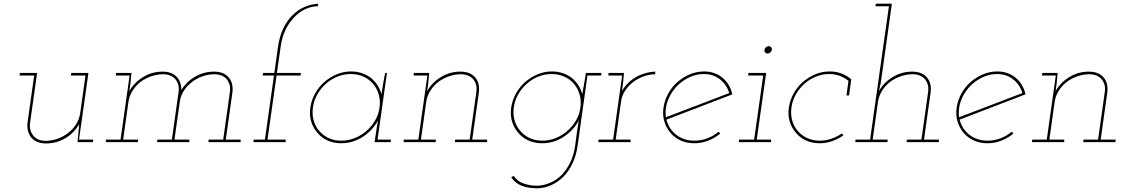

<svg xmlns="http://www.w3.org/2000/svg" viewBox="-20 -770 6097 1040"><path d="M400 0H483L485 -14H408L459 -375H366L364 -361H443L414 -155Q409 -123 391.5 -95.5Q374 -68 348 -49Q322 -29 290 -18Q258 -7 224 -7Q181 -9 160 -35.5Q139 -62 142 -98L181 -375H88L86 -361H165L129 -105Q124 -55 150.5 -24Q177 7 230 7Q286 7 334 -21.5Q382 -50 409 -98L405 -53Z M1110 -14 1109 0H1283L1284 -14H1203L1239 -270Q1245 -320 1218.5 -351Q1192 -382 1139 -382Q1084 -382 1036.5 -354.5Q989 -327 962 -282Q963 -327 936.5 -354.5Q910 -382 861 -382Q804 -382 756 -353Q708 -324 681 -277Q683 -290 684 -299.5Q685 -309 687 -322L692 -375H609L607 -361H682L633 -14H554L553 0H727L728 -14H647L676 -220Q681 -252 698.5 -279.5Q716 -307 742 -327Q768 -346 800 -357Q832 -368 866 -368Q910 -366 931 -339.5Q952 -313 948 -277L911 -14H832L831 0H1005L1006 -14H925L955 -226Q961 -257 979 -283Q997 -309 1023 -328Q1048 -347 1079.5 -357.5Q1111 -368 1144 -368Q1188 -366 1209 -339.5Q1230 -313 1226 -277L1189 -14Z M1354 -14 1353 0H1527L1528 -14H1429L1478 -361H1608L1610 -375H1480L1501 -522Q1508 -571 1527.5 -610.5Q1547 -650 1575 -678Q1602 -706 1635 -721Q1668 -736 1702 -736L1704 -750Q1666 -748 1630 -732.5Q1594 -717 1565 -688Q1535 -659 1514.5 -616Q1494 -573 1486 -518L1466 -375H1405L1403 -361H1464L1415 -14Z M1661 -188Q1655 -147 1665.5 -112Q1676 -77 1699 -51Q1721 -24 1754 -9Q1787 6 1828 6Q1872 6 1911.5 -11Q1951 -28 1981 -57Q1995 -70 2006.5 -85Q2018 -100 2027 -117Q2025 -101 2022 -85.5Q2019 -70 2017 -54L2009 0H2096L2098 -14H2025L2076 -375H2066Q2061 -346 2055.5 -317.5Q2050 -289 2046 -260Q2039 -287 2024 -309.5Q2009 -332 1988 -349Q1966 -365 1939.5 -374Q1913 -383 1882 -383Q1841 -383 1804 -367.5Q1767 -352 1737 -326Q1707 -300 1687 -264Q1667 -228 1661 -188ZM1675 -188Q1680 -225 1698.5 -258Q1717 -291 1745 -316Q1773 -341 1807.5 -355Q1842 -369 1880 -369Q1917 -369 1948.5 -355Q1980 -341 2001 -316Q2022 -291 2031.5 -258Q2041 -225 2036 -188Q2031 -150 2012 -117.5Q1993 -85 1965 -61Q1937 -36 1901.5 -22Q1866 -8 1829 -8Q1791 -8 1760.5 -22Q1730 -36 1709 -61Q1688 -85 1679 -117.5Q1670 -150 1675 -188Z M2445 -14 2444 0H2618L2619 -14H2538L2574 -270Q2580 -320 2553.5 -351Q2527 -382 2474 -382Q2417 -382 2369 -353Q2321 -324 2294 -277Q2296 -290 2297 -299.5Q2298 -309 2300 -322L2305 -375H2222L2220 -361H2295L2246 -14H2167L2166 0H2340L2341 -14H2260L2289 -220Q2294 -252 2311.5 -279.5Q2329 -307 2355 -327Q2381 -346 2413 -357Q2445 -368 2479 -368Q2523 -366 2544 -339.5Q2565 -313 2561 -277L2524 -14Z M3154 -375Q3149 -346 3144 -317.5Q3139 -289 3134 -260Q3127 -287 3112 -309.5Q3097 -332 3076 -349Q3054 -365 3027.5 -374Q3001 -383 2970 -383Q2929 -383 2892 -367.5Q2855 -352 2825 -326Q2795 -300 2775 -264Q2755 -228 2749 -188Q2743 -147 2753.5 -112Q2764 -77 2787 -51Q2809 -24 2842 -9Q2875 6 2916 6Q2979 6 3032.5 -28.5Q3086 -63 3115 -117Q3113 -101 3110 -85.5Q3107 -70 3105 -54L3095 22Q3088 71 3068.5 110.5Q3049 150 3022 178Q2994 206 2958 221Q2922 236 2888 236Q2852 236 2817.5 224.5Q2783 213 2763 183L2749 190Q2770 222 2805.5 236Q2841 250 2892 250Q2930 249 2965.5 233Q3001 217 3031 188Q3060 159 3080.5 116.5Q3101 74 3109 18L3162 -361H3236L3238 -375ZM2763 -188Q2768 -225 2786.5 -258Q2805 -291 2833 -316Q2861 -341 2895.5 -355Q2930 -369 2968 -369Q3005 -369 3036.5 -355Q3068 -341 3089 -316Q3110 -291 3119.5 -258Q3129 -225 3124 -188Q3119 -150 3100 -117.5Q3081 -85 3053 -61Q3025 -36 2990 -22Q2955 -8 2918 -8Q2880 -8 2849.5 -22Q2819 -36 2798 -61Q2777 -85 2767.5 -117.5Q2758 -150 2763 -188Z M3222 -14 3221 0H3395L3396 -14H3315L3344 -220Q3348 -251 3365.5 -278Q3383 -305 3408 -324Q3433 -344 3464 -355.5Q3495 -367 3528 -368L3530 -382Q3502 -381 3475.5 -373.5Q3449 -366 3426 -353Q3402 -340 3382.5 -320.5Q3363 -301 3349 -277Q3351 -290 3352 -299.5Q3353 -309 3355 -322L3360 -375H3277L3275 -361H3350L3301 -14Z M3793 -369Q3843 -369 3879.5 -340.5Q3916 -312 3930 -266Q3844 -233 3759 -200.5Q3674 -168 3587 -135Q3581 -178 3595.5 -220Q3610 -262 3639 -295Q3668 -328 3708 -348.5Q3748 -369 3793 -369ZM3947 -259Q3941 -285 3928.5 -307Q3916 -329 3898 -345Q3878 -363 3851.5 -373Q3825 -383 3795 -383Q3754 -383 3717 -367.5Q3680 -352 3650 -326Q3620 -300 3600 -264Q3580 -228 3574 -188Q3568 -147 3578.5 -112Q3589 -77 3612 -50Q3634 -24 3667 -9Q3700 6 3741 6Q3780 6 3815.5 -8Q3851 -22 3881 -46Q3879 -49 3877 -51.5Q3875 -54 3873 -57Q3846 -34 3812 -21Q3778 -8 3742 -8Q3684 -8 3643.5 -39.5Q3603 -71 3590 -122Q3680 -157 3768.5 -190.5Q3857 -224 3947 -259Z M3983 -14 3982 0H4156L4157 -14H4079L4130 -375H4034L4032 -361H4114L4065 -14ZM4121 -500Q4119 -492 4124.5 -486Q4130 -480 4138 -480Q4146 -480 4152.5 -486Q4159 -492 4161 -500Q4162 -508 4157 -514Q4152 -520 4144 -520Q4136 -520 4129 -514Q4122 -508 4121 -500Z M4549 -37 4540 -47Q4514 -29 4483.5 -18.5Q4453 -8 4421 -8Q4383 -8 4352.5 -22Q4322 -36 4301 -61Q4280 -85 4271 -117.5Q4262 -150 4267 -188Q4272 -225 4290.5 -258Q4309 -291 4337 -316Q4365 -341 4399.5 -355Q4434 -369 4472 -369Q4503 -369 4529 -359Q4555 -349 4576 -332L4565 -253H4579L4591 -340Q4569 -360 4539 -371.5Q4509 -383 4474 -383Q4433 -383 4396 -367.5Q4359 -352 4329 -326Q4299 -300 4279 -264Q4259 -228 4253 -188Q4247 -147 4257.5 -112Q4268 -77 4291 -51Q4313 -24 4346 -9Q4379 6 4420 6Q4455 6 4487.5 -5.5Q4520 -17 4549 -37Z M4892 -14 4891 0H5065L5066 -14H4985L5021 -270Q5027 -320 5000.5 -351Q4974 -382 4921 -382Q4864 -382 4816 -353Q4768 -324 4741 -277L4751 -322L4811 -750H4724L4722 -736H4795L4693 -14H4614L4613 0H4787L4788 -14H4707L4736 -220Q4741 -252 4758.5 -279.5Q4776 -307 4802 -327Q4828 -346 4860 -357Q4892 -368 4926 -368Q4970 -366 4991 -339.5Q5012 -313 5008 -277L4971 -14Z M5381 -369Q5431 -369 5467.5 -340.5Q5504 -312 5518 -266Q5432 -233 5347 -200.5Q5262 -168 5175 -135Q5169 -178 5183.5 -220Q5198 -262 5227 -295Q5256 -328 5296 -348.5Q5336 -369 5381 -369ZM5535 -259Q5529 -285 5516.5 -307Q5504 -329 5486 -345Q5466 -363 5439.5 -373Q5413 -383 5383 -383Q5342 -383 5305 -367.5Q5268 -352 5238 -326Q5208 -300 5188 -264Q5168 -228 5162 -188Q5156 -147 5166.5 -112Q5177 -77 5200 -50Q5222 -24 5255 -9Q5288 6 5329 6Q5368 6 5403.5 -8Q5439 -22 5469 -46Q5467 -49 5465 -51.5Q5463 -54 5461 -57Q5434 -34 5400 -21Q5366 -8 5330 -8Q5272 -8 5231.5 -39.5Q5191 -71 5178 -122Q5268 -157 5356.5 -190.5Q5445 -224 5535 -259Z M5849 -14 5848 0H6022L6023 -14H5942L5978 -270Q5984 -320 5957.5 -351Q5931 -382 5878 -382Q5821 -382 5773 -353Q5725 -324 5698 -277Q5700 -290 5701 -299.5Q5702 -309 5704 -322L5709 -375H5626L5624 -361H5699L5650 -14H5571L5570 0H5744L5745 -14H5664L5693 -220Q5698 -252 5715.5 -279.5Q5733 -307 5759 -327Q5785 -346 5817 -357Q5849 -368 5883 -368Q5927 -366 5948 -339.5Q5969 -313 5965 -277L5928 -14Z"/></svg>

Font: Josefin Slab Thin
Style: Italic
Weight: 100
Italic angle: -12°
Designer: Santiago Orozco
Foundry: Typemade
Version: Version 2.000